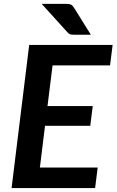

<svg xmlns="http://www.w3.org/2000/svg" viewBox="-20 -950 589 970"><path d="M245.5 -619.5 220 -414H448.5L436 -314.5H207.5L181.5 -103.5H473.5L460.5 0H38.5L127.5 -723H549L536 -619.5ZM309.5 -930.5Q318.5 -930.5 325.2 -930Q332 -929.5 337 -927.2Q342 -925 346 -921Q350 -917 354.5 -910L439 -774.5H357Q343.5 -774.5 336.2 -776.2Q329 -778 321 -786.5L190.5 -930.5Z"/></svg>

Font: Lato 2
Style: Bold Italic
Weight: 700
Italic angle: -7°
Designer: Lukasz Dziedzic with Adam Twardoch and Botio Nikoltchev
Foundry: tyPoland Lukasz Dziedzic
Version: Version 2.015; 2015-08-06; http://www.latofonts.com/